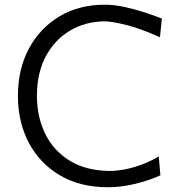

<svg xmlns="http://www.w3.org/2000/svg" viewBox="-20 -777 754 808"><path d="M434.1 11Q490.4 11 549.6 -3.5Q608.8 -18 655 -39.4L648.1 -118.9Q616.3 -99.8 580.7 -86Q545.2 -72.2 508.9 -64.9Q472.7 -57.6 439.3 -57.6Q339.6 -59.2 271.8 -101.7Q204 -144.2 169.7 -215.1Q135.4 -286 135.4 -372.9Q135.4 -469.7 172.4 -539.4Q209.5 -609.2 273.5 -647.5Q337.6 -685.8 418.4 -687.3Q449.6 -687.3 511.7 -671.8Q573.9 -656.2 653.1 -620.1L661.1 -698.8Q630.8 -711 590.1 -724.4Q549.5 -737.8 505.3 -747.5Q461.1 -757.2 420 -757.2Q312.8 -757.2 230.4 -708.1Q148.1 -659 101.7 -572.5Q55.4 -486.1 55.4 -373.2Q55.4 -263.6 101.1 -176.6Q146.9 -89.7 231.9 -39.3Q316.9 11 434.1 11Z"/></svg>

Font: Pinar-VF-FD
Style: Regular
Weight: 300
Designer: Amin Abedi
Version: Version 3.0